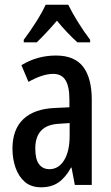

<svg xmlns="http://www.w3.org/2000/svg" viewBox="-20 -786 472 816"><path d="M218 -550Q297 -550 333.5 -502Q370 -454 370 -362V0H298L284 -74H282Q259 -32 229 -11Q199 10 155 10Q112 10 85.5 -13Q59 -36 46 -73.5Q33 -111 33 -154Q33 -236 79 -279.5Q125 -323 211 -327L275 -330V-363Q275 -418 258.5 -445Q242 -472 206 -472Q161 -472 101 -438L71 -509Q138 -550 218 -550ZM231 -260Q130 -255 130 -155Q130 -109 146 -88Q162 -67 190 -67Q229 -67 252.5 -105Q276 -143 276 -210V-263ZM270 -766Q286 -733 311.5 -692Q337 -651 363 -617V-606H309Q289 -624 266.5 -647.5Q244 -671 222 -698Q199 -671 176 -646.5Q153 -622 136 -606H81V-617Q107 -651 133.5 -693Q160 -735 174 -766Z"/></svg>

Font: Noto Sans Gujarati UI ExtraCondensed Medium
Style: Regular
Weight: 500
Width: 2
Designer: Jelle Bosma - Monotype Design Team, Universal Thirst
Foundry: Monotype Imaging Inc.
Version: Version 2.106; ttfautohint (v1.8.4.7-5d5b)